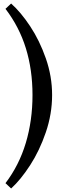

<svg xmlns="http://www.w3.org/2000/svg" viewBox="-20 -788 345 1087"><path d="M275 -250Q275 -143 239.5 -39Q204 65 150.5 147.5Q97 230 43 279L11 249Q88 148 126 21.5Q164 -105 164 -250Q164 -393 126.5 -514.5Q89 -636 11 -738L43 -768Q98 -719 151 -639Q204 -559 239.5 -457.5Q275 -356 275 -250Z"/></svg>

Font: Sumana
Style: Regular
Weight: 400
Designer: Cyreal, Alexei Vanyashin (Devanagari), Olga Karpushina (Latin)
Foundry: Cyreal
Version: Version 1.015;PS 001.015;hotconv 1.0.70;makeotf.lib2.5.58329